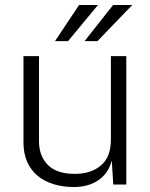

<svg xmlns="http://www.w3.org/2000/svg" viewBox="-20 -743 603 773"><path d="M274 10Q231 9.5 194.8 -1.8Q158.5 -13 131.5 -35.2Q104.5 -57.5 89.5 -91.2Q74.5 -125 74.5 -170V-517H137V-174Q137 -115.5 172.5 -79.2Q208 -43 281.5 -43Q346.5 -43 386.5 -77Q426.5 -111 426.5 -181V-517H488.5V0H436L430 -96.5Q421 -61.5 399.5 -37.8Q378 -14 346.2 -1.8Q314.5 10.5 274 10ZM298.5 -723 201.5 -577.5H254L374.5 -723ZM435.5 -723 320.5 -577.5H372.5L512.5 -723Z"/></svg>

Font: Public Sans ExtraLight
Style: Regular
Weight: 250
Designer: The Public Sans Project Authors: Dan O. Williams and USWDS (Libre Franklin designed by Pablo Impallari and Rodrigo Fuenz
Version: Version 1.007